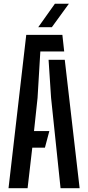

<svg xmlns="http://www.w3.org/2000/svg" viewBox="-20 -982 460 1002"><path d="M24.5 0 117 -800H305.5L315 -713.5H190.5L176 -471L157.5 -298H237.5L214.5 -211.5H148.5L124 0ZM296 0 246.5 -472 233.5 -670H318L395.5 0ZM179.5 -840 266.5 -962.5H339.5L250.5 -840Z"/></svg>

Font: Big Shoulders Stencil Text SemiBold
Style: Regular
Weight: 600
Designer: Patric King
Foundry: XO Type Co
Version: Version 1.000